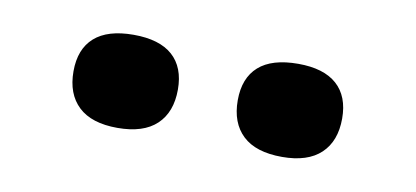

<svg xmlns="http://www.w3.org/2000/svg" viewBox="-30 -764 561 259"><g transform="rotate(10 250.0 -634.0)"><path d="M137.5 -571Q102 -571 84 -588Q66 -605 66 -636Q66 -666.5 84 -682.5Q102 -698.5 137.5 -698.5Q173 -698.5 191 -682.5Q209 -666.5 209 -636Q209 -605 191 -588Q173 -571 137.5 -571ZM363 -571Q327 -571 309 -588Q291 -605 291 -636Q291 -666.5 309 -682.5Q327 -698.5 363 -698.5Q398 -698.5 416 -682.5Q434 -666.5 434 -636Q434 -605 416 -588Q398 -571 363 -571Z"/></g></svg>

Font: Newsreader 9pt SemiBold
Style: Regular
Weight: 600
Designer: Hugues Gentile
Foundry: Production Type
Version: Version 1.003